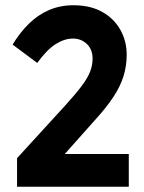

<svg xmlns="http://www.w3.org/2000/svg" viewBox="-20 -712 550 732"><path d="M463 -503Q463 -461 451 -422Q439 -383 412 -342Q385 -301 341 -253L171 -62L159 -125H471V0H45V-109L227 -308Q269 -354 292 -385Q315 -416 324 -440Q333 -464 333 -488Q333 -524 311 -544.5Q289 -565 258 -565Q226 -565 192.5 -544Q159 -523 122 -472L28 -542Q56 -588 90 -621.5Q124 -655 166.5 -673.5Q209 -692 260 -692Q324 -692 369 -667Q414 -642 438.5 -599Q463 -556 463 -503Z"/></svg>

Font: Gabarito SemiBold
Style: Regular
Weight: 600
Designer: Leandro Assis / Alvaro Franca / Felipe Casaprima
Foundry: Naipe Foundry
Version: Version 1.000